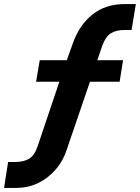

<svg xmlns="http://www.w3.org/2000/svg" viewBox="-72 -736 690 947"><path d="M-52 191 -32 63H1Q45 63 71.5 47Q98 31 113 -13L233 -369L248 -333H106L124 -439H283L248 -413L288 -524Q319 -612 383.5 -664Q448 -716 544 -716H598L577 -588H542Q501 -588 475 -572Q449 -556 433 -512L399 -413L386 -439H535L518 -333H351L384 -369L259 -3Q241 55 204 98.5Q167 142 117 166.5Q67 191 4 191Z"/></svg>

Font: Nunito Sans 7pt SemiCondensed ExtraBold
Style: Italic
Weight: 800
Width: 4
Italic angle: -9°
Designer: Vernon Adams
Foundry: Vernon Adams
Version: Version 3.101;gftools[0.9.27]